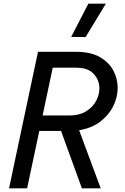

<svg xmlns="http://www.w3.org/2000/svg" viewBox="-20 -1021 677 1041"><path d="M444 -820 366 -821 459 -1001H554ZM29 0 186 -740H394Q471 -740 520.5 -712Q570 -684 594 -639.5Q618 -595 618 -545Q618 -494 594 -445.5Q570 -397 523.5 -361.5Q477 -326 409 -315L526 0H424L311 -311H193L127 0ZM393 -654H266L211 -395H358Q410 -395 446 -417Q482 -439 500.5 -473Q519 -507 519 -542Q519 -586 488.5 -620Q458 -654 393 -654Z"/></svg>

Font: Be Vietnam Pro
Style: Italic
Weight: 400
Italic angle: -12°
Designer: Lam Bao, Tony Le, Vietanh Nguyen
Foundry: Yellow Type Foundry
Version: Version 1.002; ttfautohint (v1.8.3)